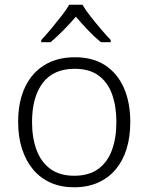

<svg xmlns="http://www.w3.org/2000/svg" viewBox="-20 -785 630 815"><path d="M533 -267Q533 -204 517.5 -153.5Q502 -103 471.5 -66.5Q441 -30 396.5 -10Q352 10 294 10Q239 10 195 -9.5Q151 -29 120.5 -65.5Q90 -102 73.5 -153Q57 -204 57 -267Q57 -353 86 -414.5Q115 -476 169 -509Q223 -542 298 -542Q375 -542 427 -507.5Q479 -473 506 -411.5Q533 -350 533 -267ZM116 -267Q116 -199 135.5 -147.5Q155 -96 194.5 -67.5Q234 -39 295 -39Q357 -39 396.5 -67.5Q436 -96 455 -147.5Q474 -199 474 -267Q474 -333 456 -384Q438 -435 399 -464Q360 -493 297 -493Q207 -493 161.5 -433Q116 -373 116 -267ZM330 -765Q342 -744 363.5 -716.5Q385 -689 408 -662Q431 -635 450 -615V-606H408Q381 -628 353.5 -657Q326 -686 302 -714Q278 -686 250 -657.5Q222 -629 195 -606H155V-615Q174 -635 196.5 -662Q219 -689 240.5 -716.5Q262 -744 274 -765Z"/></svg>

Font: Noto Sans Georgian Light
Style: Regular
Weight: 300
Version: Version 2.002